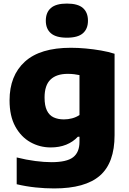

<svg xmlns="http://www.w3.org/2000/svg" viewBox="-20 -825 720 1075"><path d="M283.5 230Q232.5 230 179.5 224.5Q126.5 219 73.5 206.5V56.5Q127 70 177.5 76.5Q228 83 268 83Q353.5 83 389.2 55.5Q425 28 425 -31V-59.5H416Q389 -30.5 350.8 -15Q312.5 0.5 264 0.5Q202.5 0.5 150 -29Q97.5 -58.5 65.5 -117Q33.5 -175.5 33.5 -263Q33.5 -401.5 119 -479.5Q204.5 -557.5 376.5 -557.5Q417 -557.5 460.5 -553.5Q504 -549.5 545.8 -542.2Q587.5 -535 621.5 -524V-68.5Q621.5 87 539.2 158.5Q457 230 283.5 230ZM338 -156.5Q361 -156.5 383.8 -162.5Q406.5 -168.5 425 -181V-404.5Q412 -407.5 395 -409.5Q378 -411.5 359 -411.5Q296 -411.5 262.8 -379.5Q229.5 -347.5 229.5 -279Q229.5 -233 242.8 -206Q256 -179 280.5 -167.8Q305 -156.5 338 -156.5ZM354.5 -614Q293.5 -614 265 -638.8Q236.5 -663.5 236.5 -709Q236.5 -755.5 265 -780.2Q293.5 -805 354.5 -805Q416 -805 444.2 -780.2Q472.5 -755.5 472.5 -709Q472.5 -663.5 444.2 -638.8Q416 -614 354.5 -614Z"/></svg>

Font: Encode Sans SemiExpanded ExtraBold
Style: Regular
Weight: 800
Width: 6
Designer: Multiple Designers
Foundry: Impallari Type
Version: Version 3.002